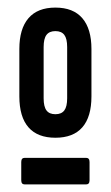

<svg xmlns="http://www.w3.org/2000/svg" viewBox="-20 -681 293 506"><path d="M126 -318Q79 -318 55 -345.5Q31 -373 31 -427V-552Q31 -605 55 -633Q79 -661 126 -661Q173 -661 197 -633Q221 -605 221 -552V-427Q221 -373 197 -345.5Q173 -318 126 -318ZM45 -195Q36 -195 36 -206V-254Q36 -265 45 -265H207Q216 -265 216 -254V-206Q216 -195 207 -195ZM126 -380Q142 -380 149.5 -390Q157 -400 157 -422V-557Q157 -579 149.5 -589Q142 -599 126 -599Q110 -599 102.5 -589Q95 -579 95 -557V-422Q95 -400 102.5 -390Q110 -380 126 -380Z"/></svg>

Font: Sofia Sans Extra Condensed SemiBold
Style: Regular
Weight: 600
Designer: Botio Nikoltchev, Ani Petrova
Foundry: lettersoup
Version: Version 4.101